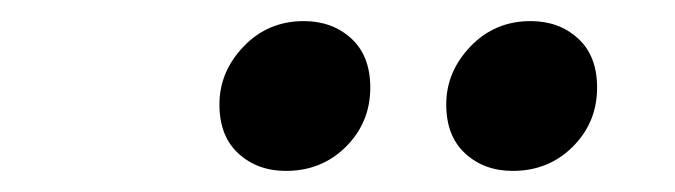

<svg xmlns="http://www.w3.org/2000/svg" viewBox="-20 -731 640 182"><path d="M251 -569Q224 -569 206 -585.5Q188 -602 188 -632Q188 -663 211 -687Q234 -711 268 -711Q295 -711 313 -694.5Q331 -678 331 -648Q331 -615 308 -592Q285 -569 251 -569ZM466 -569Q439 -569 421 -585.5Q403 -602 403 -632Q403 -663 426 -687Q449 -711 483 -711Q510 -711 528 -694.5Q546 -678 546 -648Q546 -615 523 -592Q500 -569 466 -569Z"/></svg>

Font: Source Code Pro ExtraBold
Style: Italic
Weight: 800
Italic angle: -11°
Monospace: yes
Designer: Paul D. Hunt, Teo Tuominen
Foundry: Adobe Systems Incorporated
Version: Version 1.016;hotconv 1.0.116;makeotfexe 2.5.65601